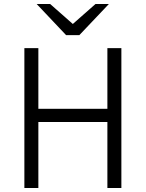

<svg xmlns="http://www.w3.org/2000/svg" viewBox="-20 -941 730 961"><path d="M102 0V-700H172V-396.5H517.5V-700H587.5V0H517.5V-330.5H172V0ZM311 -765 163.5 -921H231L344.5 -821L458 -921H525L377 -765Z"/></svg>

Font: Overpass Light
Style: Regular
Weight: 300
Designer: Delve Withrington, Dave Bailey, Thomas Jockin
Foundry: Delve Fonts LLC
Version: Version 4.000; ttfautohint (v1.8.3)